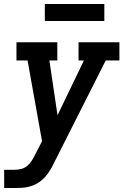

<svg xmlns="http://www.w3.org/2000/svg" viewBox="-20 -743 640 968"><path d="M1 205V113H52Q69 113 86 109Q103 105 117 93.5Q131 82 140.5 66.5Q150 51 158 35Q158 35 158 34.5Q158 34 158 34L159 33L192 -31L119 -438H63V-530H269V-438H229L270 -162L403 -438H376V-530H582V-438H513L254 75Q251 82 247.5 88Q244 94 241 101Q231 118 219.5 134Q208 150 193.5 163Q179 176 161.5 185Q144 194 125.5 198.5Q107 203 88.5 204Q70 205 52 205ZM506 -637H206V-723H506Z"/></svg>

Font: Iosevka Slab SmBdExObl
Style: Regular
Weight: 600
Width: 7
Italic angle: -9°
Monospace: yes
Designer: Belleve Invis
Foundry: Belleve Invis
Version: Version 11.1.0; ttfautohint (v1.8.3)